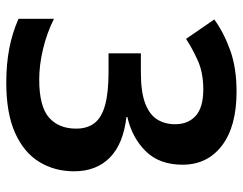

<svg xmlns="http://www.w3.org/2000/svg" viewBox="-101 -663 774 612"><g transform="rotate(90 286.0 -357.0)"><path d="M505 -552Q505 -478 462 -434.5Q419 -391 353 -376V-373Q439 -363 482.5 -320Q526 -277 526 -206Q526 -144 496 -95Q466 -46 403.5 -18Q341 10 243 10Q185 10 135 0.5Q85 -9 40 -29V-142Q86 -119 137 -107Q188 -95 233 -95Q319 -95 354.5 -126Q390 -157 390 -213Q390 -248 372.5 -271Q355 -294 315 -305Q275 -316 209 -316H150V-419H210Q274 -419 310 -433Q346 -447 361 -471.5Q376 -496 376 -528Q376 -570 349 -594Q322 -618 265 -618Q212 -618 173 -600.5Q134 -583 104 -563L42 -653Q83 -683 139.5 -703.5Q196 -724 272 -724Q383 -724 444 -677.5Q505 -631 505 -552Z"/></g></svg>

Font: Noto Sans Adlam Unjoined SemiBold
Style: Regular
Weight: 600
Version: Version 3.001